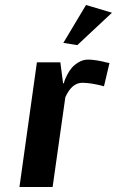

<svg xmlns="http://www.w3.org/2000/svg" viewBox="-20 -750 469 770"><path d="M419 -497 397 -404Q345 -418 310 -418Q268 -418 242 -360L191 0H58L128 -500H222L233 -416H236Q237 -420 239 -426.5Q241 -433 249 -449Q257 -465 267.5 -477.5Q278 -490 295.5 -500.5Q313 -511 334 -511Q349 -511 370 -507.5Q391 -504 405 -500ZM325 -730 429 -699 290 -569 234 -578Z"/></svg>

Font: Arsenal
Style: Bold Italic
Weight: 700
Italic angle: -9°
Designer: Andrij Shevchenko
Foundry: Stairsfor.com
Version: Version 1.000